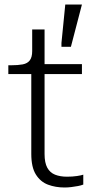

<svg xmlns="http://www.w3.org/2000/svg" viewBox="-20 -822 428 853"><path d="M17 -493V-532H29Q60 -532 81 -536Q102 -540 112.5 -554Q123 -568 123 -595L162 -537H344V-493ZM178 -138Q178 -99 190 -77Q202 -55 224.5 -46Q247 -37 278 -37Q302 -37 322 -40Q342 -43 350 -46V-2Q340 2 326.5 4.5Q313 7 297.5 9Q282 11 267 11Q227 11 193.5 -1.5Q160 -14 139.5 -46.5Q119 -79 119 -138V-522L123 -530V-691H178ZM295 -614 344 -802H270L253 -631V-614Z"/></svg>

Font: Roboto Serif SemiCondensed ExtraLight
Style: Regular
Weight: 250
Width: 4
Designer: Greg Gazdowicz
Foundry: Commercial Type
Version: Version 1.007